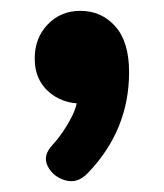

<svg xmlns="http://www.w3.org/2000/svg" viewBox="-20 -190 302 354"><path d="M142 129Q123 149 100.5 142.5Q78 136 68 116.5Q58 97 77 77Q98 54 113 24Q128 -6 128 -57L164 1H131Q94 1 69 -21.5Q44 -44 44 -82Q44 -120 68 -145Q92 -170 128 -170Q167 -170 192.5 -141.5Q218 -113 218 -57Q218 50 142 129Z"/></svg>

Font: Nunito VF Beta Light
Style: Regular
Weight: 300
Designer: Vernon Adams
Foundry: newtypography
Version: Version 3.001